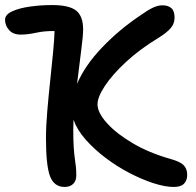

<svg xmlns="http://www.w3.org/2000/svg" viewBox="-25 -730 776 760"><path d="M231 10Q189 10 173 -32.5Q157 -75 157 -182Q157 -230 162 -289Q167 -348 173.5 -408.5Q180 -469 185 -521.5Q190 -574 191 -607Q153 -608 118.5 -600.5Q84 -593 57 -593Q27 -593 11 -611Q-5 -629 -5 -652Q-5 -672 23 -685Q51 -698 94 -704Q137 -710 181 -710Q249 -710 276.5 -688Q304 -666 304 -614Q304 -587 296 -527Q288 -467 280 -398Q311 -471 379.5 -542.5Q448 -614 532 -670Q560 -690 580 -699.5Q600 -709 618 -709Q640 -709 653 -698Q666 -687 666 -660Q666 -637 651 -619Q636 -601 602 -580Q528 -535 474 -485Q420 -435 390.5 -390.5Q361 -346 361 -317Q361 -284 398.5 -242.5Q436 -201 500.5 -163Q565 -125 646 -102Q687 -91 701.5 -76.5Q716 -62 716 -38Q716 -16 703.5 -3Q691 10 663 10Q628 10 582 -5Q536 -20 487 -45.5Q438 -71 393 -105Q348 -139 314 -177.5Q280 -216 266 -256Q265 -235 265 -218Q265 -172 267 -144.5Q269 -117 271.5 -100Q274 -83 275.5 -68.5Q277 -54 277 -35Q277 -14 264.5 -2Q252 10 231 10Z"/></svg>

Font: Shantell Sans Normal
Style: Regular
Weight: 500
Designer: Stephen Nixon, Anya Danilova, Shantell Martin
Foundry: Arrow Type
Version: Version 1.009;[a7da0bfa3]